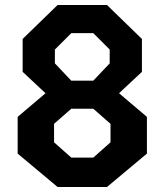

<svg xmlns="http://www.w3.org/2000/svg" viewBox="-20 -750 660 770"><path d="M50.8 -134V-281.3L162.6 -376.1L70.8 -461.8V-593.8L211 -730H409L549.2 -593.8V-461.8L457.4 -376.1L569.2 -281.3V-134L409 0H211ZM354.1 -117.9 423.2 -179.3V-253.4L354.1 -313.9H265.9L196.8 -253.4V-179.3L265.9 -117.9ZM354.1 -426.4 419.9 -495.9V-551.3L354.1 -617.1H265.9L200.1 -551.3V-495.9L265.9 -426.4Z"/></svg>

Font: Monaspace Krypton Var ExLight
Style: Regular
Weight: 200
Designer: Riley Cran and the Lettermatic Team
Version: Version 1.200 (Monaspace Krypton Var)